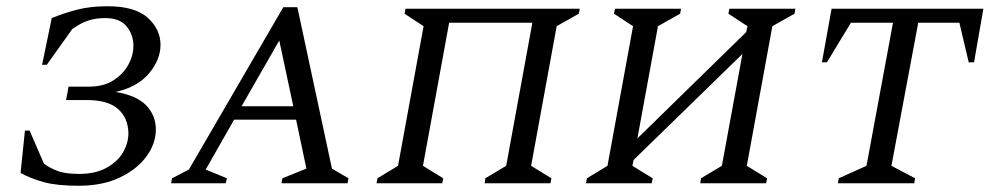

<svg xmlns="http://www.w3.org/2000/svg" viewBox="-20 -588 3175 616"><path d="M318 -530Q287 -530 263 -522Q239 -514 212 -495L130 -380H115L146 -530Q185 -546 227.5 -557Q270 -568 325 -568Q413 -568 454 -531Q495 -494 495 -444Q495 -397 458.5 -353Q422 -309 351 -293Q418 -282 449 -250Q480 -218 480 -172Q480 -128 450.5 -87Q421 -46 365.5 -19Q310 8 232 8Q163 8 121 -3.5Q79 -15 46 -33L60 -169H75L121 -63Q138 -50 163.5 -40Q189 -30 234 -30Q286 -30 321.5 -49.5Q357 -69 374.5 -99Q392 -129 392 -161Q391 -210 358.5 -238.5Q326 -267 259 -267H192L200 -310H265Q312 -310 343.5 -330Q375 -350 391.5 -380Q408 -410 408 -441Q408 -477 386 -503.5Q364 -530 318 -530Z M529 0 532 -16 586 -44 889 -565H934L1045 -47L1098 -16L1095 0H883L886 -16L963 -47L930 -204H731L640 -44L708 -16L704 0ZM755 -247H921L876 -458Z M1188 0 1191 -16 1257 -56 1339 -504 1278 -544 1281 -560H1840L1837 -544L1766 -504L1684 -56L1749 -16L1746 0H1535L1537 -16L1604 -56L1688 -515H1421L1337 -56L1402 -16L1399 0Z M1860 0 1863 -16 1929 -56 2011 -504 1950 -544 1953 -560H2165L2162 -544L2091 -504L2025 -144L2374 -485L2378 -504L2317 -544L2320 -560H2532L2529 -544L2458 -504L2376 -56L2441 -16L2438 0H2227L2229 -16L2296 -56L2362 -415L2013 -75L2009 -56L2074 -16L2071 0Z M2668 0 2671 -16 2760 -56 2845 -515H2710L2633 -388H2617L2648 -560H3135L3105 -388H3088L3058 -515H2926L2840 -56L2916 -16L2913 0Z"/></svg>

Font: Spectral SC
Style: Italic
Weight: 400
Italic angle: -10°
Designer: Jean-Baptiste Levee
Foundry: Production Type
Version: Version 2.001